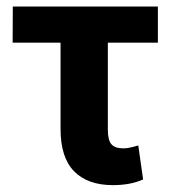

<svg xmlns="http://www.w3.org/2000/svg" viewBox="-20 -548 522 579"><path d="M320.8 10.3Q244.1 10.3 203.4 -31.5Q162.6 -73.2 162.6 -158.7V-419.4H18.1L18.6 -528.3H456.1V-419.4H305.2V-156.7Q305.2 -125 316.2 -112.8Q327.1 -100.6 351.6 -100.6Q358.4 -100.6 366 -101.8Q373.5 -103 381.3 -105Q389.2 -106.9 397 -109.4L411.6 -6.8Q390.6 2.4 368.2 6.3Q345.7 10.3 320.8 10.3Z"/></svg>

Font: Roboto Slab LO
Style: Bold
Weight: 700
Designer: Google
Version: Version 2.000